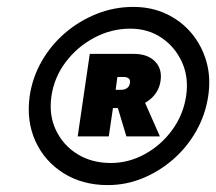

<svg xmlns="http://www.w3.org/2000/svg" viewBox="-20 -762 626 556"><path d="M292 -226Q219 -226 164 -260.5Q109 -295 82.5 -353.5Q56 -412 66 -484Q74 -538 101 -585Q128 -632 169 -667Q210 -702 260.5 -722Q311 -742 366 -742Q418 -742 461 -722Q504 -702 534 -666.5Q564 -631 577.5 -584.5Q591 -538 583 -484Q575 -430 548.5 -383Q522 -336 482 -301Q442 -266 393.5 -246Q345 -226 292 -226ZM301 -290Q353 -290 400 -316Q447 -342 479 -386Q511 -430 519 -484Q527 -538 507 -582Q487 -626 448 -652.5Q409 -679 357 -679Q302 -679 252.5 -652.5Q203 -626 170 -582Q137 -538 129 -484Q121 -429 142 -385Q163 -341 204.5 -315.5Q246 -290 301 -290ZM346 -367 321 -450 398 -469 443 -367ZM205 -367 240 -606H367Q407 -606 428.5 -584.5Q450 -563 445 -528Q440 -493 410.5 -471Q381 -449 344 -449H295L309 -462L295 -367ZM314 -495 303 -502H332Q341 -502 348 -507Q355 -512 356 -521Q358 -530 353 -534.5Q348 -539 339 -539H308L321 -547Z"/></svg>

Font: Lexend ExtBd
Style: Italic
Weight: 800
Italic angle: -8.13011°
Designer: Bonnie Shaver-Troup, Thomas Jockin
Foundry: Lexend
Version: Version 1.007